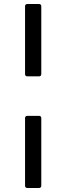

<svg xmlns="http://www.w3.org/2000/svg" viewBox="-20 -796 367 958"><path d="M105 -427V-764Q105 -776 117 -776H174Q186 -776 186 -764V-427Q186 -415 174 -415H117Q105 -415 105 -427ZM105 130V-206Q105 -218 117 -218H174Q186 -218 186 -206V130Q186 142 174 142H117Q105 142 105 130Z"/></svg>

Font: LINE Seed JP_TTF Regular
Style: Regular
Weight: 400
Designer: LINE & Fontrix & Fontworks
Version: Version 1.002